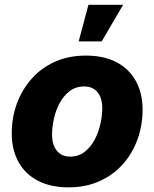

<svg xmlns="http://www.w3.org/2000/svg" viewBox="-20 -784 655 814"><path d="M270 10.3Q193.8 10.3 140.1 -18.1Q86.4 -46.4 58.1 -97.9Q29.8 -149.4 29.8 -218.3Q29.8 -284.7 51.3 -344Q72.8 -403.3 113.5 -449.5Q154.3 -495.6 212.4 -522Q270.5 -548.3 344.7 -548.3Q420.9 -548.3 474.4 -520Q527.8 -491.7 556.2 -440.2Q584.5 -388.7 584.5 -319.3Q584.5 -253.9 563.5 -194.6Q542.5 -135.3 502 -89.1Q461.4 -43 403.1 -16.4Q344.7 10.3 270 10.3ZM277.3 -120.1Q313.5 -120.1 339.4 -140.6Q365.2 -161.1 381.8 -192.9Q398.4 -224.6 406 -260Q413.6 -295.4 413.6 -325.2Q413.6 -354.5 404.5 -375Q395.5 -395.5 378.7 -406.5Q361.8 -417.5 337.4 -417.5Q301.3 -417.5 275.1 -397.5Q249 -377.4 232.4 -345.9Q215.8 -314.5 208.3 -279.3Q200.7 -244.1 200.7 -213.9Q200.7 -170.4 220.7 -145.3Q240.7 -120.1 277.3 -120.1ZM313.5 -608.4 355 -763.7H502L411.1 -608.4Z"/></svg>

Font: Inter 17pt ExtraBold
Style: Italic
Weight: 800
Italic angle: -9.3988°
Version: Version 4.001;git-66647c0bb